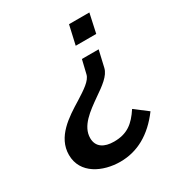

<svg xmlns="http://www.w3.org/2000/svg" viewBox="-166 -613 863 924"><g transform="rotate(-30 265.5 -151.5)"><path d="M442 -394 465 -500H352L328 -394ZM394 -233 415 -324H322L304 -249C297 -218 255 -191 206 -160C129 -113 37 -55 37 45C37 150 140 197 236 197C330 197 413 152 482 59L411 5C371 66 331 98 258 98C204 98 166 76 166 26C166 -41 232 -87 293 -130C341 -163 385 -194 394 -233Z"/></g></svg>

Font: Perun SemiBold Italic
Style: Regular
Weight: 400
Italic angle: -12°
Foundry: Copyright (c) Stefan Peev, Context Ltd, 2016
Version: Version 1.026